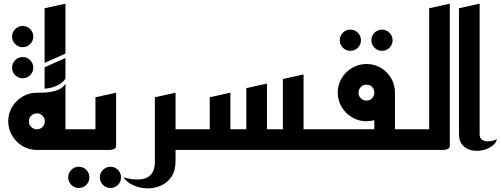

<svg xmlns="http://www.w3.org/2000/svg" viewBox="-20 -820 2738 1050"><path d="M104 -562Q80 -562 63 -579Q46 -596 46 -620Q46 -644 63 -661Q80 -678 104 -678Q128 -678 145 -661Q162 -644 162 -620Q162 -596 145 -579Q128 -562 104 -562ZM104 -392Q80 -392 63 -409Q46 -426 46 -450Q46 -474 63 -491Q80 -508 104 -508Q128 -508 145 -491Q162 -474 162 -450Q162 -426 145 -409Q128 -392 104 -392Z M173 0 238 -113H435V0ZM294 0V-200H338V0ZM224 -335V-452L338 -503V-391Q329 -375 310.5 -362.5Q292 -350 269 -343Q246 -336 224 -335ZM224 -476V-775L338 -800V-527ZM338 -157 182 -313Q195 -313 217 -313.5Q239 -314 263 -318.5Q287 -323 307.5 -333.5Q328 -344 338 -363ZM182 0Q139 0 103.5 -21Q68 -42 46.5 -78Q25 -114 25 -157Q25 -200 46.5 -235.5Q68 -271 103.5 -292Q139 -313 182 -313Q225 -313 260.5 -292Q296 -271 317 -235.5Q338 -200 338 -157Q338 -114 317 -78Q296 -42 260.5 -21Q225 0 182 0ZM182 -113Q200 -113 212.5 -125.5Q225 -138 225 -157Q225 -175 212.5 -187.5Q200 -200 182 -200Q164 -200 151 -187.5Q138 -175 138 -157Q138 -138 151 -125.5Q164 -113 182 -113Z M584 208Q560 208 543 191Q526 174 526 150Q526 126 543 109Q560 92 584 92Q608 92 625 109Q642 126 642 150Q642 174 625 191Q608 208 584 208ZM411 208Q387 208 370 191Q353 174 353 150Q353 126 370 109Q387 92 411 92Q435 92 452 109Q469 126 469 150Q469 174 452 191Q435 208 411 208Z M395 0V-113H502V-288L615 -313V-23Q615 -11 605 -6Q595 -1 585 -0.5Q575 0 575 0Z M914 0V-113H1060V0ZM655 150Q708 164 741.5 161.5Q775 159 794 145Q813 131 820 110Q827 89 827 67V-288L940 -313V60Q940 113 917.5 146.5Q895 180 859 195.5Q823 211 783.5 210Q744 209 709.5 193.5Q675 178 655 150Z M1020 0V-113H1127V-288L1240 -313V-113H1327V-338L1440 -363V-113H1527V-388L1640 -413V-113H1760V0Z M2069 -542Q2045 -542 2028 -559Q2011 -576 2011 -600Q2011 -624 2028 -641Q2045 -658 2069 -658Q2093 -658 2110 -641Q2127 -624 2127 -600Q2127 -576 2110 -559Q2093 -542 2069 -542ZM1896 -542Q1872 -542 1855 -559Q1838 -576 1838 -600Q1838 -624 1855 -641Q1872 -658 1896 -658Q1920 -658 1937 -641Q1954 -624 1954 -600Q1954 -576 1937 -559Q1920 -542 1896 -542Z M2080 0V-113H2260V0ZM1720 0V-113H2027V-241L2140 -313V-23Q2140 -11 2130 -6Q2120 -1 2110 -0.5Q2100 0 2100 0ZM1984 -157Q1942 -157 1906 -178Q1870 -199 1848.5 -235Q1827 -271 1827 -313Q1827 -357 1848.5 -392.5Q1870 -428 1906 -449Q1942 -470 1985 -470Q2027 -470 2062.5 -449Q2098 -428 2119 -392.5Q2140 -357 2140 -313Q2140 -270 2119 -234.5Q2098 -199 2062.5 -178Q2027 -157 1984 -157ZM1984 -270Q2003 -270 2015 -282.5Q2027 -295 2027 -313Q2027 -332 2015 -344.5Q2003 -357 1984 -357Q1966 -357 1953.5 -344.5Q1941 -332 1941 -313Q1941 -295 1953.5 -282.5Q1966 -270 1984 -270Z M2220 0V-113H2327V-775L2440 -800V-23Q2440 -11 2430 -6Q2420 -1 2410 -0.5Q2400 0 2400 0Z M2698 -58Q2692 -36 2669.5 -20Q2647 -4 2616.5 2Q2586 8 2557.5 1.5Q2529 -5 2509.5 -26.5Q2490 -48 2490 -87V-775L2603 -800V-87Q2603 -66 2614 -57.5Q2625 -49 2641 -47.5Q2657 -46 2673 -50Q2689 -54 2698 -58Z"/></svg>

Font: Reem Kufi Fun Medium
Style: Regular
Weight: 500
Designer: Khaled Hosny
Version: Version 1.005